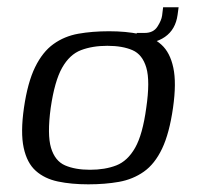

<svg xmlns="http://www.w3.org/2000/svg" viewBox="-20 -487 526 513"><path d="M216 5.5Q170.7 5.5 135 -2Q99.2 -9.5 75.7 -30.5Q52.1 -51.4 43.3 -92.1Q34.5 -132.8 44 -199Q53.8 -266.7 73.8 -307.6Q93.8 -348.5 122.9 -369.3Q151.9 -390.2 189.3 -396.9Q226.7 -403.5 271.4 -403.5Q316.6 -403.5 352.5 -396Q388.4 -388.5 411.4 -367.5Q434.5 -346.6 443.1 -306Q451.8 -265.4 442.3 -199Q432.5 -130.5 413 -89.7Q393.5 -48.8 364.3 -28.3Q335.2 -7.8 297.9 -1.1Q260.7 5.5 216 5.5ZM220.5 -33.4Q260.8 -33.4 290.8 -45.1Q320.9 -56.8 341 -92.1Q361.1 -127.3 370.8 -199Q381.3 -270.7 371 -306Q360.7 -341.4 333.9 -353Q307.1 -364.6 266.8 -364.6Q226.8 -364.6 196.4 -353Q166 -341.4 146 -306Q126 -270.7 115.5 -199Q105.8 -127.3 116.3 -92.1Q126.9 -56.8 153.9 -45.1Q181 -33.4 220.5 -33.4ZM345.2 -370.1 345.3 -399H366.3Q389.8 -399 400.5 -415.6Q411.3 -432.2 413.1 -445.3L415.8 -467.5H457.2L454.5 -447.5Q449.2 -408.2 420.7 -388.4Q392.3 -368.6 345.2 -370.1Z"/></svg>

Font: Genos Thin
Style: Italic
Weight: 100
Italic angle: -8°
Designer: Robert E. Leuschke
Foundry: Robert E. Leuschke
Version: Version 1.010